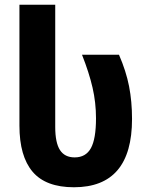

<svg xmlns="http://www.w3.org/2000/svg" viewBox="-20 -780 622 810"><path d="M62 -250V-760H213V-244Q213 -178 233 -147Q253 -116 295 -116Q342 -116 363.5 -155Q385 -194 385 -281Q385 -347 370.5 -410Q356 -473 326 -549H482Q512 -480 524.5 -416Q537 -352 537 -278Q537 10 292 10Q173 10 117.5 -55.5Q62 -121 62 -250Z"/></svg>

Font: Noto Sans Georgian Bold Narrow
Style: Regular
Weight: 700
Width: 4
Designer: Monotype Design team
Foundry: Monotype Imaging Inc.
Version: Version 1.000